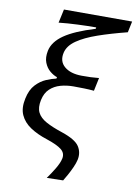

<svg xmlns="http://www.w3.org/2000/svg" viewBox="-99 -796 749 1054"><g transform="rotate(10 275.0 -269.0)"><path d="M237.5 194Q258 166 277.8 133Q297.5 100 303 75Q309.5 44.5 285.2 24.8Q261 5 200.5 -15Q146 -32.5 107 -58.5Q68 -84.5 51 -122.5Q34 -160.5 46 -215Q56.5 -265 82.8 -293Q109 -321 140 -334Q171 -347 195 -352L197 -360Q177 -366.5 156.8 -383.2Q136.5 -400 125.5 -427.8Q114.5 -455.5 122.5 -494.5Q133.5 -546 190.5 -585.2Q247.5 -624.5 360 -658.5L361.5 -666.5H350Q314.5 -666.5 259 -664.2Q203.5 -662 153.5 -656.5L170 -732.5H550L537 -670.5Q446 -647.5 375.5 -623Q305 -598.5 261.8 -568.5Q218.5 -538.5 209.5 -498.5Q198.5 -449.5 232.2 -420.8Q266 -392 328.5 -391.5Q356 -391.5 378.2 -392.2Q400.5 -393 425 -395.5L409.5 -322Q382 -324.5 354.2 -325.2Q326.5 -326 295 -326Q257 -326 223 -316.5Q189 -307 164.8 -284.2Q140.5 -261.5 132 -221Q123 -178.5 136.5 -151.2Q150 -124 185.5 -104.5Q221 -85 277.5 -66.5Q353 -41 374.5 -8Q396 25 387.5 66Q383 86.5 372.2 110.2Q361.5 134 349.5 155.8Q337.5 177.5 328.5 192Z"/></g></svg>

Font: Commissioner Flair
Style: Italic
Weight: 400
Italic angle: -12°
Designer: Kostas Bartsokas
Foundry: Kostas Bartsokas
Version: Version 1.000; ttfautohint (v1.8.3)